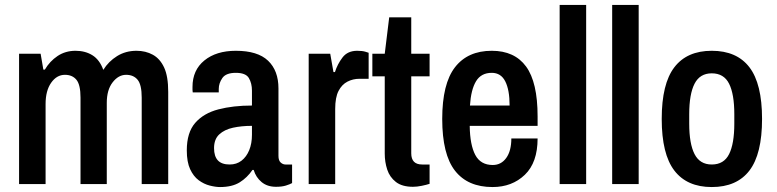

<svg xmlns="http://www.w3.org/2000/svg" viewBox="-20 -743 3136 775"><path d="M57 0V-526H144L155 -462H161Q181 -496 212.5 -517Q244 -538 285 -538Q324 -538 353 -520Q382 -502 397 -461Q418 -495 452.5 -516.5Q487 -538 531 -538Q568 -538 597 -522Q626 -506 642.5 -470.5Q659 -435 659 -372V0H552V-349Q552 -401 535.5 -421Q519 -441 489 -441Q458 -441 434.5 -410.5Q411 -380 411 -328V0H305V-349Q305 -401 288.5 -421Q272 -441 242 -441Q209 -441 186.5 -409Q164 -377 164 -323V0Z M868 12Q850 12 826.5 6Q803 0 782 -15.5Q761 -31 747.5 -60Q734 -89 734 -136Q734 -208 768 -247Q802 -286 861.5 -301.5Q921 -317 997 -317V-377Q997 -407 984.5 -428Q972 -449 932 -449Q892 -449 877.5 -428Q863 -407 863 -384V-370H758Q757 -375 757 -380Q757 -385 757 -392Q757 -460 805 -499Q853 -538 932 -538Q1020 -538 1062 -498Q1104 -458 1104 -386V-114Q1104 -95 1113 -87Q1122 -79 1132 -79H1159V-4Q1150 1 1134 6Q1118 11 1094 11Q1059 11 1036 -8Q1013 -27 1004 -57H999Q978 -26 947.5 -7Q917 12 868 12ZM907 -79Q935 -79 955 -94.5Q975 -110 986 -137Q997 -164 997 -199V-235Q955 -235 920.5 -227.5Q886 -220 865 -200.5Q844 -181 844 -145Q844 -112 859.5 -95.5Q875 -79 907 -79Z M1226 0V-526H1313L1326 -452H1332Q1342 -484 1362.5 -511Q1383 -538 1422 -538Q1443 -538 1455.5 -534Q1468 -530 1468 -530V-425H1431Q1405 -425 1382.5 -413.5Q1360 -402 1346.5 -376Q1333 -350 1333 -303V0Z M1647 11Q1603 11 1578 -8.5Q1553 -28 1543 -58.5Q1533 -89 1533 -123V-435H1483V-526H1533L1551 -673H1640V-526H1714V-435H1640V-124Q1640 -79 1684 -79H1714V-1Q1702 3 1682.5 7Q1663 11 1647 11Z M1968 12Q1868 12 1816.5 -54Q1765 -120 1765 -263Q1765 -405 1816.5 -471.5Q1868 -538 1965 -538Q2057 -538 2103.5 -474.5Q2150 -411 2150 -273V-235H1876Q1877 -158 1898.5 -117.5Q1920 -77 1969 -77Q2003 -77 2023.5 -105.5Q2044 -134 2044 -184H2150Q2150 -87 2098.5 -37.5Q2047 12 1968 12ZM1877 -317H2037Q2037 -380 2019.5 -414.5Q2002 -449 1965 -449Q1922 -449 1901.5 -415Q1881 -381 1877 -317Z M2239 0V-723H2346V0Z M2451 0V-723H2558V0Z M2853 12Q2753 12 2702 -54.5Q2651 -121 2651 -263Q2651 -405 2702 -471.5Q2753 -538 2853 -538Q2954 -538 3005 -471.5Q3056 -405 3056 -263Q3056 -121 3005 -54.5Q2954 12 2853 12ZM2853 -79Q2902 -79 2923 -121Q2944 -163 2944 -244V-282Q2944 -363 2923 -405Q2902 -447 2853 -447Q2805 -447 2783.5 -405Q2762 -363 2762 -282V-244Q2762 -163 2783.5 -121Q2805 -79 2853 -79Z"/></svg>

Font: Archivo Narrow SemiBold
Style: Regular
Weight: 600
Designer: Hector Gatti
Foundry: Omnibus-Type
Version: Version 3.002